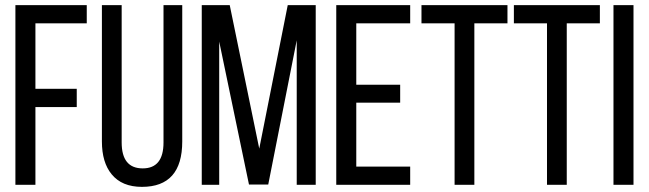

<svg xmlns="http://www.w3.org/2000/svg" viewBox="-20 -720 2528 748"><path d="M279 -374V-303H118V0H40V-700H318V-629H118V-374Z M454 -165Q454 -64 536 -64Q617 -64 617 -165V-700H690V-169Q690 8 533 8Q455 8 415 -41Q377 -87 377 -169V-700H454Z M1025 -1H950L834 -558V0H766V-700H875L990 -141L1101 -700H1210V0H1136V-563Z M1539 -390V-320H1368V-71H1578V0H1290V-700H1578V-629H1368V-390Z M1751 0V-629H1622V-700H1957V-629H1828V0Z M2111 0V-629H1982V-700H2317V-629H2188V0Z M2448 -700V0H2370V-700Z"/></svg>

Font: Adderley Regular
Style: Regular
Weight: 400
Designer: gorohovskiy
Version: Version 1.003 November 13, 2017